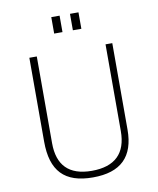

<svg xmlns="http://www.w3.org/2000/svg" viewBox="-99 -1006 898 1092"><g transform="rotate(-10 349.5 -459.5)"><path d="M321 -929H273V-834H321ZM430 -929H381V-834H430ZM589 -224V-723H550V-222C550 -94 483 -28 349 -28C216 -28 153 -96 153 -222V-723H110V-239C110 -69 185 10 349 10C510 10 589 -67 589 -224Z"/></g></svg>

Font: United Sans Thin
Style: Regular
Weight: 100
Designer: Pablo Impallari, Rodrigo Fuenzalida (Modified by Dan O. Williams)
Version: Version 1.000;PS 001.000;hotconv 1.0.88;makeotf.lib2.5.64775